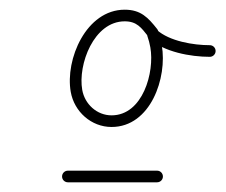

<svg xmlns="http://www.w3.org/2000/svg" viewBox="-20 -535 466 396"><path d="M108 -171C108 -164.3 113.4 -159 120 -159C181.3 -159.1 242.7 -159.2 304 -159C310.6 -159 316 -164.3 316 -171C316 -177.6 310.7 -183 304 -183C304 -183 304 -183 304 -183C242.7 -183.2 181.3 -183.1 120 -183C113.3 -183 108 -177.6 108 -171ZM304.1 -475.2C304.1 -475.2 304.1 -475.2 304.1 -475.2C285.4 -498.8 270.4 -515 237.2 -515C157.6 -515 114.1 -412.4 125.9 -345.5C133.1 -304.7 168.2 -273.1 210.1 -273.1C290.8 -273.1 325.4 -375.1 313.7 -441.4C312.1 -450.6 309.8 -459.6 306.7 -468.4C304.7 -474.1 297.6 -472.9 292.1 -469.3C286.7 -465.6 282.8 -459.6 287.3 -455.5C318.1 -427.8 372.9 -417.8 412.7 -417.8C419.3 -417.8 424.7 -423.2 424.7 -429.8C424.7 -436.5 419.3 -441.8 412.7 -441.8C412.7 -441.8 412.7 -441.8 412.7 -441.8C379.2 -441.8 329.5 -449.9 303.4 -473.4C298.9 -477.4 293.1 -477 288.9 -474.2C284.6 -471.4 282 -466.1 284 -460.5C286.7 -452.9 288.7 -445.1 290.1 -437.2C299.1 -386.4 274.7 -297.1 210.1 -297.1C179.8 -297.1 154.7 -320.3 149.6 -349.7C140.4 -401.5 173.2 -491 237.2 -491C262.4 -491 271.5 -477.7 285.4 -460.2C289.5 -455.1 297.1 -454.2 302.3 -458.4C307.4 -462.5 308.3 -470 304.1 -475.2Z"/></svg>

Font: FRB American Cursive Guidelines Light
Style: Italic
Weight: 300
Italic angle: -25°
Version: Version 2.0;Modular Font Editor K font №1